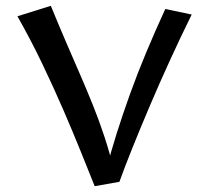

<svg xmlns="http://www.w3.org/2000/svg" viewBox="-20 -629 720 661"><path d="M306 12 347 -48Q361 -104 381.5 -169Q402 -234 427.5 -305Q453 -376 484 -450Q515 -524 549 -598L640 -579Q601 -500 564 -419Q527 -338 494.5 -261.5Q462 -185 435.5 -119Q409 -53 391 -3ZM306 12Q286 -38 259 -105Q232 -172 198.5 -249.5Q165 -327 125.5 -409.5Q86 -492 40 -573L155 -609Q182 -543 207 -485Q232 -427 255.5 -373Q279 -319 300.5 -265.5Q322 -212 340.5 -155.5Q359 -99 374 -36Z"/></svg>

Font: Marhey Light Light
Style: Regular
Weight: 300
Version: Version 1.000